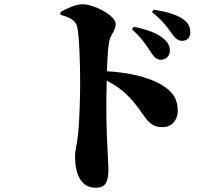

<svg xmlns="http://www.w3.org/2000/svg" viewBox="-20 -826 1040 903"><path d="M691 -578C706 -555 719 -545 736 -545C761 -545 779 -564 779 -587C779 -606 773 -623 753 -641C719 -672 667 -688 609 -700L601 -688C650 -644 673 -606 691 -578ZM786 -671C804 -646 816 -634 837 -634C861 -634 875 -650 875 -674C875 -698 866 -718 841 -736C811 -757 762 -772 702 -780L695 -769C751 -724 770 -693 786 -671ZM264 -769 265 -756C300 -747 335 -734 343 -700C353 -658 357 -524 357 -439C357 -388 355 -268 347 -193C342 -146 333 -120 333 -91C333 3 367 57 429 57C477 57 490 31 490 -34C490 -46 487 -82 485 -137C481 -211 478 -316 482 -447C527 -423 555 -402 579 -378C665 -294 665 -228 744 -228C789 -228 816 -263 816 -303C816 -368 786 -400 735 -430C678 -463 586 -485 483 -491C485 -549 487 -595 493 -628C500 -667 524 -680 524 -714C524 -752 423 -806 369 -806C334 -806 294 -786 264 -769Z"/></svg>

Font: Noto Serif SC Black
Style: Regular
Weight: 900
Designer: Ryoko NISHIZUKA 西塚涼子 (kana & ideographs); Frank Grießhammer (Latin, Greek & Cyrillic); Wenlong ZHANG 张文龙 (bopomofo); San
Foundry: Adobe
Version: Version 2.001;hotconv 1.1.0;makeotfexe 2.6.0